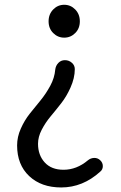

<svg xmlns="http://www.w3.org/2000/svg" viewBox="-20 -575 514 816"><path d="M240.2 221.7Q155.3 221.7 104 173.3Q52.7 125 52.7 43Q52.7 6.8 68.4 -28.3Q84 -63.5 106.4 -91.8Q128.9 -120.1 151.9 -147.9Q174.8 -175.8 193.4 -210Q211.9 -244.1 214.8 -279.3Q216.8 -295.9 228 -307.6Q239.3 -319.3 255.9 -319.3Q273.4 -319.3 286.1 -307.6Q297.9 -296.9 297.9 -281.2Q297.9 -243.2 279.3 -202.1Q262.7 -165 240.2 -136.2Q217.8 -107.4 195.3 -80.6Q172.9 -53.7 157.2 -23.4Q141.6 6.8 141.6 36.1Q141.6 84 169.9 115.2Q198.2 146.5 250 146.5Q305.7 146.5 353.5 106.4Q365.2 96.7 379.9 96.2Q394.5 95.7 405.3 105.5Q417 116.2 417 130.9Q417 145.5 406.2 154.3Q332 221.7 240.2 221.7ZM186.5 -484.4Q186.5 -514.6 206.1 -534.7Q225.6 -554.7 252.9 -554.7Q280.3 -554.7 299.8 -534.7Q319.3 -514.6 319.3 -484.4Q319.3 -454.1 299.8 -434.6Q280.3 -415 252.9 -415Q225.6 -415 206.1 -434.6Q186.5 -454.1 186.5 -484.4Z"/></svg>

Font: Gen Jyuu GothicX Regular
Style: Regular
Weight: 400
Designer: [Source Han Sans]
Ryoko NISHIZUKA  (kana & ideographs); Paul D. Hunt (Latin, Greek & Cyrillic); Wenlong ZHANG  (bopomofo
Version: Version 1.002.20150607